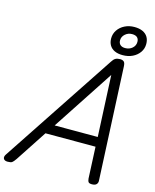

<svg xmlns="http://www.w3.org/2000/svg" viewBox="-231 -1411 1242 1541"><g transform="rotate(15 390.5 -640.0)"><path d="M-15 14Q-41 14 -49 -1.5Q-57 -17 -42 -39L578 -975Q592 -998 607 -1006.5Q622 -1015 646 -1015Q665 -1015 676.5 -1005.5Q688 -996 689 -964L733 -31Q735 -11 723.5 1.5Q712 14 686 14Q664 14 657 5.5Q650 -3 648 -23L636 -285H220L50 -26Q32 0 21.5 7Q11 14 -15 14ZM275 -365H633L609 -874ZM655 -1051Q615 -1051 587.5 -1064Q560 -1077 546 -1101Q532 -1125 532 -1158Q532 -1196 553 -1227Q574 -1258 610 -1276Q646 -1294 690 -1294Q731 -1294 759 -1281Q787 -1268 801.5 -1244Q816 -1220 816 -1186Q816 -1147 794.5 -1116.5Q773 -1086 737 -1068.5Q701 -1051 655 -1051ZM660 -1111Q695 -1111 719 -1132Q743 -1153 743 -1184Q743 -1208 729 -1221Q715 -1234 686 -1234Q653 -1234 629 -1212.5Q605 -1191 605 -1161Q605 -1137 619.5 -1124Q634 -1111 660 -1111Z"/></g></svg>

Font: Playwrite AU VIC
Style: Regular
Weight: 400
Designer: Veronika Burian, José Scaglione
Foundry: TypeTogether
Version: Version 1.002